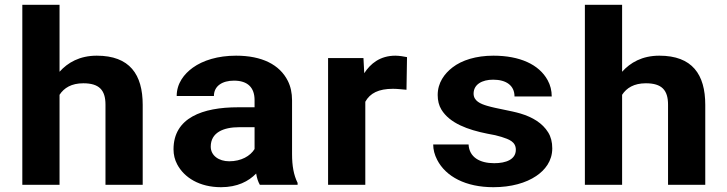

<svg xmlns="http://www.w3.org/2000/svg" viewBox="-20 -770 3031 800"><path d="M327.1 -423C393.3 -423 419.5 -394.7 419.5 -334V0H574.6V-333C574.6 -460 520.3 -538 383.2 -538C311.7 -538 262.2 -509.1 228.1 -471V-750H73V0H228.1V-375C246.7 -403.6 277.6 -423 327.1 -423Z M1196.9 -128V-352C1196.9 -382.7 1191 -409.7 1179.3 -433C1145.2 -500.8 1071.5 -538 963.7 -538C887.6 -538 825.7 -518.5 783.3 -488C747.6 -462.2 716.2 -423.1 716.2 -370H871.3C871.3 -411.9 906.5 -434 954.9 -434C1013 -434 1040.7 -404.3 1040.7 -353V-323H971.4C824.3 -323 703 -279.4 703 -148C703 -125.3 708.1 -104.3 718.4 -85C747.8 -29.6 811.6 10 901 10C968.9 10 1016 -14.5 1047.3 -47C1050.2 -28.3 1055.4 -12.7 1062.7 0H1220V-8C1203.7 -40.6 1196.9 -78.8 1196.9 -128ZM858.1 -159C858.1 -217.5 910.3 -240 976.9 -240H1040.7V-149C1022.9 -119.9 985 -98 935.1 -98C892 -98 858.1 -121.6 858.1 -159Z M1627.5 -538C1563.3 -538 1523.3 -504.5 1497.7 -465L1494.4 -528H1347V0H1502.1V-346C1521.8 -381.8 1557.5 -400 1617.6 -400C1634.6 -400 1658.1 -397.3 1673.7 -396L1675.9 -532C1664.3 -534.6 1642.4 -538 1627.5 -538Z M2039.1 -90C1978.7 -90 1935.2 -115.1 1932.4 -168H1785C1785 -146.7 1790.5 -125.3 1801.5 -104C1837.6 -33.9 1920.9 10 2035.8 10C2110.1 10 2171.5 -7.8 2214 -36.5C2250.6 -61.1 2281.1 -98.6 2281.1 -152C2281.1 -178 2275.4 -200.2 2264 -218.5C2240.2 -256.9 2199.6 -281.7 2148.5 -297C2109 -308.8 2049.8 -317.2 2010 -329C1982.1 -337.2 1953.3 -349.3 1953.3 -380C1953.3 -418.4 1988.8 -438 2034.7 -438C2089.3 -438 2123.8 -413.8 2123.8 -368H2278.9C2278.9 -392.7 2273.2 -415.3 2261.8 -436C2225.7 -501.8 2145.3 -538 2035.8 -538C1963.6 -538 1904.4 -519.3 1865.3 -489C1831.8 -463.1 1803.7 -425.4 1803.7 -374C1803.7 -350.7 1808.8 -330.5 1819.1 -313.5C1853.5 -256.5 1929.4 -229.2 2010.5 -213C2034.7 -209 2054.5 -204.5 2069.9 -199.5C2100.4 -189.6 2129.3 -179.9 2129.3 -146C2129.3 -105.8 2088.8 -90 2039.1 -90Z M2671.1 -423C2737.3 -423 2763.5 -394.7 2763.5 -334V0H2918.6V-333C2918.6 -460 2864.3 -538 2727.2 -538C2655.7 -538 2606.2 -509.1 2572.1 -471V-750H2417V0H2572.1V-375C2590.7 -403.6 2621.6 -423 2671.1 -423Z"/></svg>

Font: Asimov
Style: Wid
Weight: 500
Designer: Google
Version: Version 2.000980; 2014